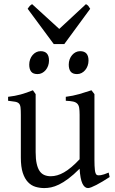

<svg xmlns="http://www.w3.org/2000/svg" viewBox="-20 -915 570 949"><path d="M522 -40Q503.9 -28.3 487.3 -18.3Q470.7 -8.3 456.5 -1Q442.4 6.3 431.6 10.5Q420.9 14.6 415 14.6Q397.9 14.6 387.2 -8.1Q376.5 -30.8 373.5 -81.1Q343.3 -50.8 318.1 -32Q293 -13.2 271.7 -2.9Q250.5 7.3 232.7 11Q214.8 14.6 199.2 14.6Q176.3 14.6 155.3 8.3Q134.3 2 118.2 -14.9Q102.1 -31.7 92.5 -61Q83 -90.3 83 -136.2V-347.2Q83 -370.6 81.5 -383.5Q80.1 -396.5 74 -403.1Q67.9 -409.7 55.2 -412.1Q42.5 -414.6 20 -417V-436.5Q37.6 -438.5 53 -441.4Q68.4 -444.3 82.8 -448.2Q97.2 -452.1 111.8 -457.3Q126.5 -462.4 142.6 -468.8L156.2 -449.7V-163.1Q156.2 -128.9 161.4 -106Q166.5 -83 176 -69.3Q185.5 -55.7 199.5 -49.8Q213.4 -43.9 231 -43.9Q246.6 -43.9 262.9 -48.6Q279.3 -53.2 296.6 -63.2Q314 -73.2 333 -89.1Q352.1 -105 373.5 -127.9V-347.2Q373.5 -369.1 371.3 -382.3Q369.1 -395.5 361.8 -402.8Q354.5 -410.2 341.1 -413.1Q327.6 -416 305.2 -417V-436.5Q340.3 -440.9 372.6 -450.2Q404.8 -459.5 432.1 -468.8L446.8 -449.7V-124Q446.8 -93.8 449 -74.7Q451.2 -55.7 458 -50.8Q463.9 -46.9 478 -49.1Q492.2 -51.3 517.1 -62ZM417.5 -615.7Q417.5 -602.1 413.1 -589.8Q408.7 -577.6 401.1 -568.6Q393.6 -559.6 383.3 -554.2Q373 -548.8 360.8 -548.8Q338.9 -548.8 329.3 -561Q319.8 -573.2 319.8 -595.7Q319.8 -609.4 324.2 -621.6Q328.6 -633.8 336.4 -642.8Q344.2 -651.9 354.2 -657Q364.3 -662.1 376 -662.1Q417.5 -662.1 417.5 -615.7ZM222.2 -615.7Q222.2 -602.1 217.8 -589.8Q213.4 -577.6 205.8 -568.6Q198.2 -559.6 188 -554.2Q177.7 -548.8 165.5 -548.8Q143.6 -548.8 134 -561Q124.5 -573.2 124.5 -595.7Q124.5 -609.4 128.9 -621.6Q133.3 -633.8 141.1 -642.8Q148.9 -651.9 158.9 -657Q168.9 -662.1 180.7 -662.1Q222.2 -662.1 222.2 -615.7ZM297.9 -697.3H245.6L116.7 -871.6Q120.1 -876.5 122.6 -879.9Q125 -883.3 127.2 -885.7Q129.4 -888.2 132.1 -890.1Q134.8 -892.1 138.7 -894.5L272.9 -772L404.8 -894.5Q413.1 -890.1 416.5 -885.7Q419.9 -881.3 425.8 -871.6Z"/></svg>

Font: Akkhara
Style: Regular
Weight: 400
Designer: J. Victor Gaultney
Version: Version 1.00 June 13, 2006, initial release